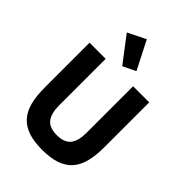

<svg xmlns="http://www.w3.org/2000/svg" viewBox="-276 -1106 1247 1247"><g transform="rotate(45 347.0 -482.5)"><path d="M221 -698V-270Q221 -196 250 -159.5Q279 -123 347 -123Q415 -123 444 -159.5Q473 -196 473 -270V-698H621V-286Q621 -209 606.5 -152.5Q592 -96 559 -59.5Q526 -23 474 -5.5Q422 12 347 12Q272 12 220 -5.5Q168 -23 135 -59.5Q102 -96 87.5 -152.5Q73 -209 73 -286V-698ZM197 -916 320 -977 419 -783 331 -740Z"/></g></svg>

Font: IBM Plex Sans Thai
Style: Bold
Weight: 700
Designer: Mike Abbink, Paul van der Laan, Pieter van Rosmalen, Ben Mitchell, Mark Frömberg
Foundry: Bold Monday
Version: Version 1.2